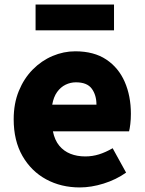

<svg xmlns="http://www.w3.org/2000/svg" viewBox="-20 -808 636 842"><path d="M330 14Q248 14 182.5 -21.5Q117 -57 78.5 -124Q40 -191 40 -285Q40 -354 62.5 -409Q85 -464 123.5 -503Q162 -542 210.5 -562.5Q259 -583 310 -583Q392 -583 446 -547Q500 -511 527 -449Q554 -387 554 -309Q554 -285 551.5 -264Q549 -243 546 -232H212Q220 -193 240 -169Q260 -145 289 -133.5Q318 -122 354 -122Q385 -122 414 -131Q443 -140 474 -158L533 -51Q489 -20 434.5 -3Q380 14 330 14ZM209 -349H403Q403 -391 382.5 -419Q362 -447 313 -447Q289 -447 267.5 -436.5Q246 -426 230.5 -404.5Q215 -383 209 -349ZM136 -675V-788H480V-675Z"/></svg>

Font: Noto Sans SC Black
Style: Regular
Weight: 900
Designer: Ryoko NISHIZUKA  (kana, bopomofo & ideographs); Paul D. Hunt (Latin, Greek & Cyrillic); Sandoll Communications , Soo-you
Foundry: Adobe
Version: Version 2.004-H2;hotconv 1.0.118;makeotfexe 2.5.65603